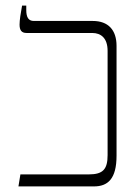

<svg xmlns="http://www.w3.org/2000/svg" viewBox="-20 -667 498 687"><path d="M46 0H316C366 0 397 -27 397 -110V-503C397 -560 367 -592 312 -592H101C82 -592 74 -605 74 -631V-647H59C54 -621 50 -594 50 -579C50 -559 57 -549 75 -549H310C341 -549 365 -531 365 -485V-112C365 -62 349 -43 298 -43H53Z"/></svg>

Font: Noto Serif Hebrew SemiCondensed ExtraLight
Style: Regular
Weight: 200
Width: 4
Designer: Monotype Design Team
Foundry: Monotype Imaging Inc.
Version: Version 2.004